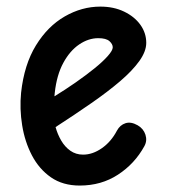

<svg xmlns="http://www.w3.org/2000/svg" viewBox="-20 -566 552 596"><path d="M227.5 10Q175 10 138.2 -15.5Q101.5 -41 79.2 -83.5Q57 -126 48.8 -177Q40.5 -228 45.5 -278.5Q55 -365.5 91.5 -425Q128 -484.5 181 -515Q234 -545.5 291.5 -545.5Q333 -545.5 365.2 -530Q397.5 -514.5 415.8 -489Q434 -463.5 434 -433Q434 -406.5 412.5 -376.5Q391 -346.5 353 -314Q315 -281.5 263.5 -245.8Q212 -210 152.5 -171.5Q158.5 -149.5 169.8 -130Q181 -110.5 198.2 -98.2Q215.5 -86 238 -86Q267.5 -86 296.2 -106Q325 -126 343 -160.5Q352.5 -178 369.5 -183.5Q386.5 -189 407.5 -177Q425.5 -166.5 431.5 -147.8Q437.5 -129 428 -112Q398 -57.5 346.2 -23.8Q294.5 10 227.5 10ZM149 -267Q182.5 -287.5 214.8 -310Q247 -332.5 273 -353.5Q299 -374.5 314.5 -392Q330 -409.5 330 -419Q330 -429 319.8 -438.2Q309.5 -447.5 285 -447.5Q254.5 -447.5 225.8 -428Q197 -408.5 176.5 -370.8Q156 -333 150 -278Z"/></svg>

Font: Edu SA Hand Medium
Style: Regular
Weight: 500
Designer: Tina and Corey Anderson, Eben Sorkin, Mirko Velimirovic
Foundry: Google for Education
Version: Version 2.000